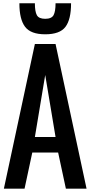

<svg xmlns="http://www.w3.org/2000/svg" viewBox="-20 -1141 547 1161"><path d="M409.7 -1121.1Q409.7 -1023.4 375.7 -978.5Q341.8 -933.6 253.4 -933.6Q166 -933.6 131.6 -979Q97.2 -1024.4 97.2 -1121.1H190.9Q190.9 -1071.3 202.9 -1049.3Q214.8 -1027.3 253.4 -1027.3Q292 -1027.3 304 -1049.6Q315.9 -1071.8 315.9 -1121.1ZM175.3 -218.8 128.4 0H3.4L190.9 -875H315.9L503.4 0H378.4L331.5 -218.8ZM315.9 -312.5 253.4 -687.5 190.9 -312.5Z"/></svg>

Font: OswaldRegular
Style: Regular
Weight: 400
Designer: vernon adams
Foundry: vernon adams
Version: Version 1.000